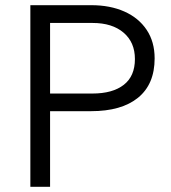

<svg xmlns="http://www.w3.org/2000/svg" viewBox="-20 -720 658 740"><path d="M97 0V-700H332Q404.5 -700 459.5 -675.5Q514.5 -651 545.2 -605Q576 -559 576 -495Q576 -395.5 512.2 -343.5Q448.5 -291.5 330.5 -291.5H173V0ZM173 -359.5H336Q414 -359.5 457 -393Q500 -426.5 500 -492.5Q500 -557 456.2 -594.2Q412.5 -631.5 337 -631.5H173Z"/></svg>

Font: Geologica ExtraLight
Style: Regular
Weight: 200
Designer: Sindre Bremnes, Frode Helland
Foundry: Monokrom Skriftforlag AS
Version: Version 1.010; ttfautohint (v1.8.4.7-5d5b);gftools[0.9.28]